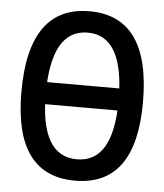

<svg xmlns="http://www.w3.org/2000/svg" viewBox="-52 -749 689 805"><g transform="rotate(5 293.0 -346.5)"><path d="M88.9 -298.8V-391.6H499.5V-298.8ZM293 9.8Q37.1 9.8 37.1 -341.8Q37.1 -703.1 293 -703.1Q548.8 -703.1 548.8 -341.8Q548.8 9.8 293 9.8ZM293 -80.1Q446.3 -80.1 446.3 -341.8Q446.3 -613.3 293 -613.3Q139.6 -613.3 139.6 -341.8Q139.6 -80.1 293 -80.1Z"/></g></svg>

Font: Cascadia Mono PL
Style: Regular
Weight: 400
Monospace: yes
Designer: Aaron Bell
Foundry: Saja Typeworks
Version: Version 2102.003